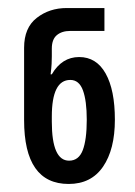

<svg xmlns="http://www.w3.org/2000/svg" viewBox="-20 -863 336 478"><path d="M151 -405Q40 -405 40 -564V-744Q40 -794 71.5 -818.5Q103 -843 146 -843H240V-786H155Q134 -786 121.5 -775.5Q109 -765 109 -742V-723Q109 -714 108.5 -704Q108 -694 106 -678H109Q134 -721 177 -721Q220 -721 243 -680Q266 -639 266 -565Q266 -491 236.5 -448Q207 -405 151 -405ZM152 -463Q176 -463 186 -489Q196 -515 196 -565Q196 -612 186.5 -638Q177 -664 155 -664Q109 -664 109 -573V-560Q109 -463 152 -463Z"/></svg>

Font: Noto Sans Georgian ExtraCondensed
Style: Regular
Weight: 400
Width: 2
Designer: Monotype Design Team, Akaki Razmadze
Foundry: Google LLC
Version: Version 2.005; ttfautohint (v1.8.4.7-5d5b)